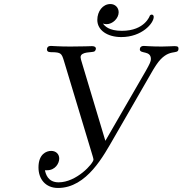

<svg xmlns="http://www.w3.org/2000/svg" viewBox="-20 -911 906 953"><path d="M463 -812C463 -761 513 -727 582 -727C685 -727 743 -796 743 -827C743 -839 731 -842 724 -834C724 -834 700 -758 585 -758C520 -758 500 -782 491 -794C497 -792 503 -791 509 -791C539 -791 569 -820 569 -850C569 -874 551 -891 528 -891C490 -891 463 -855 463 -812ZM171 -80C171 -22 206 22 268 22C412 22 496 -142 545 -226L730 -547C738 -561 746 -575 755 -588C816 -680 866 -633 866 -670C866 -680 860 -682 845 -682C832 -682 812 -680 783 -680C730 -680 703 -683 694 -683C680 -683 674 -675 674 -666C674 -642 729 -662 729 -618C729 -607 724 -595 703 -558L503 -212L385 -605C383 -612 380 -621 380 -627C380 -657 440 -649 449 -656C452 -658 456 -664 456 -670C456 -676 451 -682 437 -682C426 -682 394 -680 329 -680C271 -680 243 -683 233 -683C216 -683 213 -673 213 -666C213 -651 229 -652 239 -652C282 -651 286 -646 297 -610L440 -136C442 -128 444 -123 444 -119C444 -100 360 -6 271 -6C217 -6 207 -48 203 -66H214C254 -66 274 -100 274 -124C274 -146 258 -162 234 -162C210 -162 171 -146 171 -80Z"/></svg>

Font: CMU Serif
Style: Italic
Weight: 500
Italic angle: -14.04°
Version: Version 0.7.0